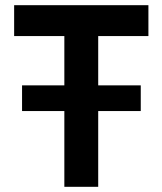

<svg xmlns="http://www.w3.org/2000/svg" viewBox="-20 -720 626 740"><path d="M228 0V-581H34.5V-700H552V-581H358.5V0ZM65 -292V-391H522.5V-292Z"/></svg>

Font: Geologica EX Med
Style: Regular
Weight: 500
Designer: Sindre Bremnes, Frode Helland
Foundry: Monokrom Skriftforlag AS
Version: Version 1.010;gftools[0.9.28]